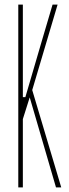

<svg xmlns="http://www.w3.org/2000/svg" viewBox="-20 -820 300 840"><path d="M60 0V-800H80V-613V-395H91L163 -641L210 -800H232L121 -426L248 0H225L110 -394L80 -299V0Z"/></svg>

Font: Big Shoulders Display Thin Thin
Style: Regular
Weight: 250
Version: Version 2.002